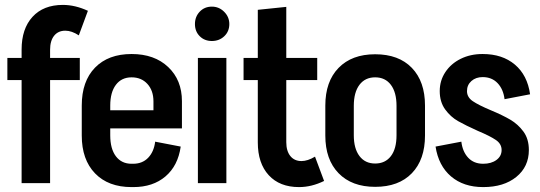

<svg xmlns="http://www.w3.org/2000/svg" viewBox="-20 -746 2199 782"><path d="M184 -510H305V-420H184V0H68V-420H10V-510H68V-544Q68 -629 112.5 -677.5Q157 -726 236 -726Q286 -726 338 -702L301 -602Q272 -621 246 -621Q217 -621 200.5 -600.5Q184 -580 184 -543Z M721 -223H429V-195Q429 -140 452 -109.5Q475 -79 516 -79H522Q560 -79 583.5 -103.5Q607 -128 612 -169L716 -149Q705 -71 654 -27.5Q603 16 523 16H516Q421 16 367 -40Q313 -96 313 -194V-316Q313 -415 367 -470.5Q421 -526 516 -526Q609 -526 665 -473Q721 -420 721 -334ZM605 -297V-333Q605 -377 580.5 -404Q556 -431 516 -431Q475 -431 452 -400.5Q429 -370 429 -316V-297Z M902 0H786V-510H902ZM774 -648Q774 -678 793.5 -698.5Q813 -719 843 -719Q872 -719 893 -698Q914 -677 914 -648Q914 -618 893.5 -598.5Q873 -579 843 -579Q813 -579 793.5 -598.5Q774 -618 774 -648Z M1300 -9Q1249 16 1198 16Q1119 16 1074.5 -32.5Q1030 -81 1030 -166V-420H972V-510H1030V-706L1146 -718V-510H1272V-420H1146V-167Q1146 -131 1162.5 -110.5Q1179 -90 1208 -90Q1233 -90 1263 -108Z M1711 -194Q1711 -96 1657.5 -40.5Q1604 15 1508 15Q1413 15 1359 -40.5Q1305 -96 1305 -194V-316Q1305 -414 1359 -469.5Q1413 -525 1508 -525Q1604 -525 1657.5 -469.5Q1711 -414 1711 -316ZM1595 -315Q1595 -370 1572 -400.5Q1549 -431 1508 -431Q1467 -431 1444 -400.5Q1421 -370 1421 -315V-195Q1421 -141 1444 -110.5Q1467 -80 1508 -80Q1549 -80 1572 -110Q1595 -140 1595 -195Z M1979 -297Q2027 -277 2058.5 -258.5Q2090 -240 2112 -210Q2134 -180 2134 -135Q2134 -67 2083 -25.5Q2032 16 1948 16Q1868 16 1817 -27.5Q1766 -71 1754 -149L1859 -169Q1864 -128 1887 -103.5Q1910 -79 1948 -79Q1981 -79 2002 -94.5Q2023 -110 2023 -135Q2023 -160 1999.5 -176Q1976 -192 1926 -213Q1877 -235 1846 -252.5Q1815 -270 1793 -300.5Q1771 -331 1771 -375Q1771 -418 1794 -452.5Q1817 -487 1856.5 -506.5Q1896 -526 1945 -526H1946Q2026 -526 2077 -483Q2128 -440 2139 -362L2035 -342Q2030 -383 2006.5 -407.5Q1983 -432 1946 -432Q1918 -432 1900 -416Q1882 -400 1882 -375Q1882 -350 1905.5 -334Q1929 -318 1979 -297Z"/></svg>

Font: Akshar Medium
Style: Regular
Weight: 500
Designer: Tall Chai
Foundry: Tall Chai
Version: Version 1.000